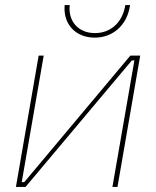

<svg xmlns="http://www.w3.org/2000/svg" viewBox="-20 -740 618 760"><path d="M43 0H81L502 -501H512L425 0H445L535 -520H496L76 -19H66L153 -520H133ZM355 -591C424 -591 483 -637 495 -720H476C465 -649 416 -609 356 -609C289 -609 249 -657 256 -720H236C229 -646 278 -591 355 -591Z"/></svg>

Font: Fixel Text 20240404 Thin
Style: Italic
Weight: 100
Width: 4
Italic angle: -10°
Designer: AlfaBravo + MacPaw
Foundry: Kyrylo Tkachov, Marchela Mozhyna, Serhii Makarenko, Maria Weinstein, Zakhar Kryvoshyya
Version: Version 1.211;Glyphs 3.2 (3225)